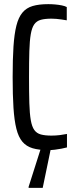

<svg xmlns="http://www.w3.org/2000/svg" viewBox="-20 -716 368 926"><path d="M213 8Q168 8 137.5 -1Q107 -10 88 -32.5Q69 -55 59 -95Q49 -135 45 -196Q41 -257 41 -344Q41 -431 45 -491.5Q49 -552 59 -592Q69 -632 88 -655Q107 -678 137.5 -687Q168 -696 213 -696Q229 -696 246 -694.5Q263 -693 278 -690Q293 -687 302 -682V-618Q290 -620 277 -622Q264 -624 251.5 -625Q239 -626 228 -626Q197 -626 177 -620.5Q157 -615 145.5 -599Q134 -583 128.5 -551.5Q123 -520 121.5 -469.5Q120 -419 120 -344Q120 -269 121.5 -218.5Q123 -168 128.5 -136.5Q134 -105 145.5 -89Q157 -73 177 -67.5Q197 -62 228 -62Q249 -62 269 -64.5Q289 -67 303 -70V-5Q292 -2 276.5 1Q261 4 244.5 6Q228 8 213 8ZM118 190V185L181 -13H227V-8L186 190Z"/></svg>

Font: Saira ExtraCondensed Medium
Style: Regular
Weight: 500
Width: 2
Designer: Hector Gatti with collaboration of the Omnibus-Type team
Foundry: Omnibus-Type
Version: Version 1.101